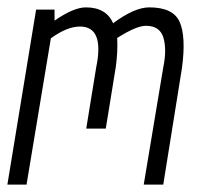

<svg xmlns="http://www.w3.org/2000/svg" viewBox="-29 -501 549 521"><path d="M119 -475V-445Q171 -481 204 -481Q259 -481 278 -438Q336 -481 376 -481Q441 -481 458.5 -441.5Q476 -402 465 -318L414 0H361L414 -318Q424 -366 414.5 -398.5Q405 -431 367 -431Q341 -431 289 -398Q291 -360 285 -318L258 -152H205L232 -318Q255 -429 188 -429Q153 -429 109 -397L43 0H-9L69 -475Z"/></svg>

Font: TypoPRO Lekton
Style: Italic
Weight: 400
Italic angle: -9.3°
Designer: Paolo Mazzetti, Luciano Perondi, Raffaele Flato, Elena Papassissa, Emilio Macchia, Michela Povoleri, Tobias Seemiller, R
Version: Version 3.000